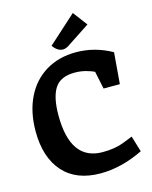

<svg xmlns="http://www.w3.org/2000/svg" viewBox="-140 -1052 910 1151"><g transform="rotate(-15 315.5 -476.0)"><path d="M27 -334Q27 -453 70.5 -542.5Q114 -632 194.5 -681Q275 -730 382 -730Q499 -730 604 -671L588 -477H487L464 -587Q446 -596 413.5 -605Q381 -614 344 -614Q255 -614 219.5 -558.5Q184 -503 184 -391Q184 -110 384 -110Q462 -110 517 -132Q572 -154 575 -155L605 -56Q469 10 340 10Q189 10 108 -81Q27 -172 27 -334ZM252 -805 426 -962 493 -873 349 -778Q330 -766 313 -766Q280 -766 252 -805Z"/></g></svg>

Font: Enriqueta
Style: Bold
Weight: 700
Designer: Viviana Monsalve, Gustavo Ibarra
Foundry: 72Puntos
Version: Version 2.000